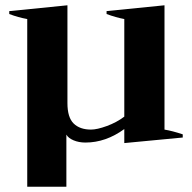

<svg xmlns="http://www.w3.org/2000/svg" viewBox="-20 -529 726 726"><path d="M671 -21V-9L450 12V-41Q380 10 303 10Q278 10 258 1.5Q238 -7 231 -20V177H83V-457Q49 -463 15 -476V-487L235 -509V-139Q235 -85 258.5 -62Q282 -39 324 -39Q347 -39 384 -52.5Q421 -66 450 -88V-457Q418 -463 383 -476V-487L602 -509V-39Q632 -34 671 -21Z"/></svg>

Font: Trirong Bold
Style: Regular
Weight: 700
Designer: Katatrad Team
Foundry: CadsonDemak
Version: Version 1.000